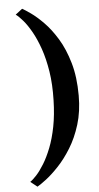

<svg xmlns="http://www.w3.org/2000/svg" viewBox="-65 -873 567 1101"><g transform="rotate(-5 218.0 -322.0)"><path d="M386 -310.5Q386 -219 363 -144.5Q340 -70 304.2 -12.2Q268.5 45.5 229.2 87Q190 128.5 156.5 154Q123 179.5 105 189.5L66 158.5Q81.5 148.5 103 125Q124.5 101.5 147.5 64.2Q170.5 27 191 -25Q211.5 -77 224.8 -144.8Q238 -212.5 240 -296.5Q242.5 -388 230.8 -462.2Q219 -536.5 198.8 -594.5Q178.5 -652.5 154.5 -695Q130.5 -737.5 107.2 -764.5Q84 -791.5 66.5 -804L106 -834.5Q121 -826.5 153.8 -803.5Q186.5 -780.5 226 -740.5Q265.5 -700.5 302 -640.8Q338.5 -581 362.2 -499.2Q386 -417.5 386 -310.5Z"/></g></svg>

Font: Merriweather 72pt ExtraBold
Style: Regular
Weight: 800
Version: Version 2.100